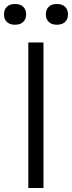

<svg xmlns="http://www.w3.org/2000/svg" viewBox="-26 -943 361 963"><path d="M116 -730H192V0H116ZM-6 -871Q-6 -895 8.5 -909Q23 -923 49 -923Q76 -923 90.5 -909Q105 -895 105 -871Q105 -847 90.5 -833Q76 -819 49 -819Q23 -819 8.5 -833Q-6 -847 -6 -871ZM204 -871Q204 -895 218.5 -909Q233 -923 259 -923Q286 -923 300.5 -909Q315 -895 315 -871Q315 -847 300.5 -833Q286 -819 259 -819Q233 -819 218.5 -833Q204 -847 204 -871Z"/></svg>

Font: Sora-SIA Light
Style: Regular
Weight: 300
Designer: Jonathan Barnbrook, Julián Moncada
Foundry: Barnbrook Fonts
Version: Version 2.000